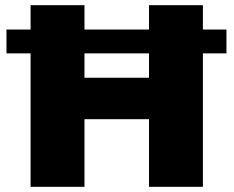

<svg xmlns="http://www.w3.org/2000/svg" viewBox="-20 -721 903 741"><path d="M854 -607V-515H763V0H555V-261H306V0H98V-515H5V-607H98V-701H306V-607H555V-701H763V-607ZM555 -421V-515H306V-421Z"/></svg>

Font: #9Slide03 Montserrat ExtraBold
Style: Regular
Weight: 800
Designer: Julieta Ulanovsky
Foundry: Julieta Ulanovsky
Version: Version 6.001